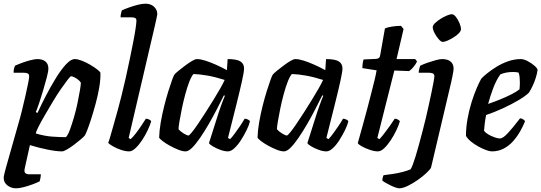

<svg xmlns="http://www.w3.org/2000/svg" viewBox="-25 -820 2932 1040"><path d="M62 200Q36 200 15.5 184.5Q-5 169 -5 143Q-5 132 7 89Q19 46 37 -17Q55 -80 74 -148Q84 -181 94 -222Q104 -263 113 -302Q122 -341 127.5 -369.5Q133 -398 133 -406Q133 -418 125.5 -422Q118 -426 104 -426H49Q48 -437 51 -448.5Q54 -460 56 -464Q71 -471 94 -479.5Q117 -488 140.5 -494Q164 -500 177 -500Q205 -500 221 -487Q237 -474 237 -449Q237 -433 228.5 -401Q220 -369 209 -331.5Q198 -294 187 -261.5Q176 -229 169 -213L178 -208Q198 -252 224 -302Q250 -352 278 -397.5Q306 -443 332.5 -471.5Q359 -500 380 -500Q396 -500 419 -491Q442 -482 464 -469Q486 -456 502 -443.5Q518 -431 519 -425Q520 -389 512.5 -345.5Q505 -302 493 -258Q481 -214 469 -176.5Q457 -139 447.5 -115Q438 -91 435 -87Q429 -79 412.5 -65Q396 -51 376 -36Q356 -21 338 -10.5Q320 0 311 0Q280 0 231 -10Q182 -20 137 -34L109 92Q105 110 111.5 117Q118 124 133 124H196Q196 134 194 144.5Q192 155 190 162Q177 169 153 178Q129 187 104 193.5Q79 200 62 200ZM332 -77Q343 -88 354 -118Q365 -148 376 -186Q387 -224 395 -262.5Q403 -301 408 -331Q413 -361 413 -372Q408 -381 397.5 -389Q387 -397 376.5 -402Q366 -407 360 -407Q356 -407 341 -387.5Q326 -368 304.5 -337Q283 -306 261 -269Q239 -232 218.5 -197Q198 -162 184.5 -135.5Q171 -109 169 -97Q216 -83 257.5 -80Q299 -77 332 -77Z M675 0Q654 0 629.5 -8.5Q605 -17 586 -28Q567 -39 561 -46Q566 -58 573.5 -84.5Q581 -111 591 -146Q601 -181 612 -220.5Q623 -260 632 -297Q644 -344 655.5 -395.5Q667 -447 677.5 -497.5Q688 -548 696.5 -591.5Q705 -635 709.5 -666Q714 -697 714 -708Q714 -719 707 -722.5Q700 -726 689 -726H628Q628 -736 630.5 -747Q633 -758 635 -764Q650 -771 674 -779.5Q698 -788 721.5 -794Q745 -800 763 -800Q792 -800 809.5 -783.5Q827 -767 827 -743Q827 -741 823 -721.5Q819 -702 814 -681L672 -73L682 -66Q694 -76 709.5 -96Q725 -116 740 -138.5Q755 -161 765 -177Q774 -177 783 -172.5Q792 -168 794 -163Q788 -142 775 -114.5Q762 -87 744.5 -60.5Q727 -34 708.5 -17Q690 0 675 0Z M980 0Q964 0 941 -9Q918 -18 894.5 -31Q871 -44 855 -56.5Q839 -69 837 -75Q838 -112 845.5 -156Q853 -200 864 -244Q875 -288 886.5 -325Q898 -362 907 -386.5Q916 -411 919 -415Q924 -422 940.5 -435.5Q957 -449 977 -464Q997 -479 1014.5 -489.5Q1032 -500 1042 -500Q1061 -500 1087.5 -491.5Q1114 -483 1144.5 -469.5Q1175 -456 1204 -440L1208 -500Q1257 -500 1277 -487.5Q1297 -475 1297 -449Q1297 -432 1286 -382Q1275 -332 1255.5 -254Q1236 -176 1210 -73L1221 -66Q1232 -77 1246 -96Q1260 -115 1275 -137Q1290 -159 1300 -177Q1309 -177 1318 -172.5Q1327 -168 1329 -163Q1324 -142 1310.5 -114.5Q1297 -87 1280 -60.5Q1263 -34 1244.5 -17Q1226 0 1210 0Q1191 0 1168 -8.5Q1145 -17 1127.5 -27.5Q1110 -38 1107 -45L1160 -212Q1167 -231 1172 -246.5Q1177 -262 1182.5 -275Q1188 -288 1193 -301L1188 -304Q1171 -270 1150 -229Q1129 -188 1105.5 -147.5Q1082 -107 1059 -73.5Q1036 -40 1016 -20Q996 0 980 0ZM996 -86Q1000 -86 1014 -103Q1028 -120 1047 -148Q1066 -176 1087.5 -209.5Q1109 -243 1130 -277Q1151 -311 1167.5 -340Q1184 -369 1192 -387Q1142 -403 1099.5 -410.5Q1057 -418 1023 -419Q1012 -407 1000.5 -377.5Q989 -348 978.5 -309Q968 -270 960 -231Q952 -192 947 -162Q942 -132 942 -120Q952 -108 970 -97Q988 -86 996 -86Z M1513 0Q1497 0 1474 -9Q1451 -18 1427.5 -31Q1404 -44 1388 -56.5Q1372 -69 1370 -75Q1371 -112 1378.5 -156Q1386 -200 1397 -244Q1408 -288 1419.5 -325Q1431 -362 1440 -386.5Q1449 -411 1452 -415Q1457 -422 1473.5 -435.5Q1490 -449 1510 -464Q1530 -479 1547.5 -489.5Q1565 -500 1575 -500Q1594 -500 1620.5 -491.5Q1647 -483 1677.5 -469.5Q1708 -456 1737 -440L1741 -500Q1790 -500 1810 -487.5Q1830 -475 1830 -449Q1830 -432 1819 -382Q1808 -332 1788.5 -254Q1769 -176 1743 -73L1754 -66Q1765 -77 1779 -96Q1793 -115 1808 -137Q1823 -159 1833 -177Q1842 -177 1851 -172.5Q1860 -168 1862 -163Q1857 -142 1843.5 -114.5Q1830 -87 1813 -60.5Q1796 -34 1777.5 -17Q1759 0 1743 0Q1724 0 1701 -8.5Q1678 -17 1660.5 -27.5Q1643 -38 1640 -45L1693 -212Q1700 -231 1705 -246.5Q1710 -262 1715.5 -275Q1721 -288 1726 -301L1721 -304Q1704 -270 1683 -229Q1662 -188 1638.5 -147.5Q1615 -107 1592 -73.5Q1569 -40 1549 -20Q1529 0 1513 0ZM1529 -86Q1533 -86 1547 -103Q1561 -120 1580 -148Q1599 -176 1620.5 -209.5Q1642 -243 1663 -277Q1684 -311 1700.5 -340Q1717 -369 1725 -387Q1675 -403 1632.5 -410.5Q1590 -418 1556 -419Q1545 -407 1533.5 -377.5Q1522 -348 1511.5 -309Q1501 -270 1493 -231Q1485 -192 1480 -162Q1475 -132 1475 -120Q1485 -108 1503 -97Q1521 -86 1529 -86Z M2022 0Q2003 0 1978 -8.5Q1953 -17 1934.5 -27.5Q1916 -38 1913 -45Q1926 -92 1939 -138Q1952 -184 1963.5 -228Q1975 -272 1985 -311Q1995 -350 2003 -382.5Q2011 -415 2015 -439L1938 -451Q1938 -466 1940 -479.5Q1942 -493 1945 -498L2012 -501Q2023 -502 2028 -506.5Q2033 -511 2035 -524L2060 -666Q2073 -672 2098 -676Q2123 -680 2147 -680L2161 -663L2123 -500H2224L2234 -487Q2227 -472 2214.5 -457Q2202 -442 2191 -435L2111 -438L2019 -73L2030 -66Q2040 -76 2055.5 -96Q2071 -116 2087 -138.5Q2103 -161 2113 -177Q2123 -177 2131 -172Q2139 -167 2141 -163Q2135 -142 2122 -114.5Q2109 -87 2091.5 -60.5Q2074 -34 2056 -17Q2038 0 2022 0Z M2137 200Q2131 200 2117.5 195.5Q2104 191 2090 184Q2076 177 2063.5 170Q2051 163 2046 158Q2046 150 2048.5 140.5Q2051 131 2053 129Q2077 126 2104 122Q2131 118 2156 111.5Q2181 105 2199 97Q2204 90 2211 71.5Q2218 53 2226.5 25.5Q2235 -2 2244 -35.5Q2253 -69 2263 -106.5Q2273 -144 2282 -182Q2290 -216 2298 -253Q2306 -290 2313 -323Q2320 -356 2324 -378.5Q2328 -401 2328 -406Q2328 -418 2320 -422Q2312 -426 2298 -426H2243Q2243 -437 2246 -447.5Q2249 -458 2251 -464Q2267 -472 2290 -480Q2313 -488 2335 -494Q2357 -500 2370 -500Q2400 -500 2416 -486.5Q2432 -473 2432 -448Q2432 -443 2430.5 -433Q2429 -423 2426 -408.5Q2423 -394 2419 -375L2310 87Q2306 97 2286 116Q2266 135 2239 154Q2212 173 2184.5 186.5Q2157 200 2137 200ZM2373 -593Q2364 -593 2351 -608Q2338 -623 2328.5 -641.5Q2319 -660 2319 -673Q2319 -683 2331.5 -695Q2344 -707 2361.5 -718Q2379 -729 2396 -736Q2413 -743 2422 -743Q2433 -743 2444.5 -728.5Q2456 -714 2464 -694.5Q2472 -675 2472 -662Q2472 -652 2460.5 -640Q2449 -628 2432 -617.5Q2415 -607 2399 -600Q2383 -593 2373 -593Z M2639 0Q2628 0 2608.5 -7Q2589 -14 2567 -26Q2545 -38 2526.5 -53Q2508 -68 2499 -84Q2499 -129 2507.5 -176.5Q2516 -224 2529.5 -267Q2543 -310 2557.5 -343.5Q2572 -377 2582 -394Q2592 -405 2613.5 -422.5Q2635 -440 2664 -458Q2693 -476 2727 -488Q2761 -500 2796 -500Q2812 -500 2833 -489Q2854 -478 2870 -464Q2886 -450 2887 -441Q2884 -420 2876.5 -396.5Q2869 -373 2859 -352.5Q2849 -332 2840 -318Q2822 -300 2784 -277.5Q2746 -255 2699.5 -233.5Q2653 -212 2608 -197Q2602 -164 2600 -145.5Q2598 -127 2597 -112Q2603 -102 2619 -92.5Q2635 -83 2653 -76.5Q2671 -70 2682 -70Q2691 -70 2701.5 -77Q2712 -84 2725.5 -98.5Q2739 -113 2755.5 -133Q2772 -153 2792 -179Q2801 -179 2809 -173.5Q2817 -168 2819 -163Q2809 -138 2793 -109.5Q2777 -81 2755 -56Q2733 -31 2704 -15.5Q2675 0 2639 0ZM2619 -257Q2654 -269 2685.5 -282Q2717 -295 2744 -308.5Q2771 -322 2789 -336Q2790 -346 2790.5 -355.5Q2791 -365 2791 -374Q2791 -389 2789.5 -402.5Q2788 -416 2784 -427Q2776 -429 2768 -429.5Q2760 -430 2751 -430Q2735 -430 2718 -427Q2701 -424 2685 -417Q2662 -384 2646 -341Q2630 -298 2619 -257Z"/></svg>

Font: Texturina Medium 12pt SemiBold
Style: Italic
Weight: 600
Italic angle: -11°
Version: Version 1.002